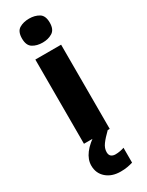

<svg xmlns="http://www.w3.org/2000/svg" viewBox="-258 -805 830 1084"><g transform="rotate(-30 157.0 -263.5)"><path d="M158 -767Q194 -767 221 -751Q248 -735 248 -689Q248 -644 221 -627.5Q194 -611 158 -611Q120 -611 93.5 -627.5Q67 -644 67 -689Q67 -735 93.5 -751Q120 -767 158 -767ZM241 -549V0H73V-549ZM160 105Q160 124 170.5 132.5Q181 141 198 141Q213 141 229 138Q245 135 255 131V228Q239 233 219.5 236.5Q200 240 175 240Q118 240 82.5 209Q47 178 47 128Q47 49 159 -21L228 0Q195 32 177.5 56Q160 80 160 105Z"/></g></svg>

Font: Noto Sans Gurmukhi UI ExtraBold
Style: Regular
Weight: 800
Designer: Jelle Bosma - Monotype Design Team
Foundry: Monotype Imaging Inc.
Version: Version 2.004; ttfautohint (v1.8.4.7-5d5b)